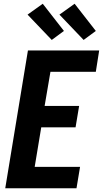

<svg xmlns="http://www.w3.org/2000/svg" viewBox="-20 -1004 549 1024"><path d="M8 0 129 -735H509L491 -621H249L218 -439H402L383 -325H200L165 -114H407L388 0ZM426 -791 297 -926 378 -984 491 -839ZM256 -791 127 -926 208 -984 321 -839Z"/></svg>

Font: Iosevka SS04 Heavy Oblique
Style: Regular
Weight: 900
Italic angle: -9°
Monospace: yes
Designer: Belleve Invis
Foundry: Belleve Invis
Version: Version 19.0.0; ttfautohint (v1.8.4)